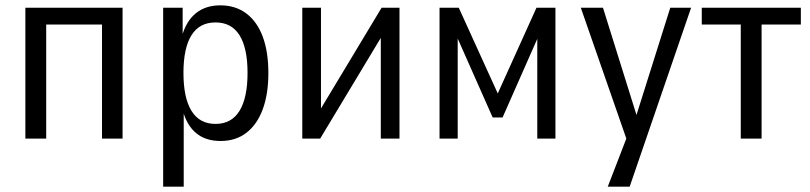

<svg xmlns="http://www.w3.org/2000/svg" viewBox="-20 -519 3033 719"><path d="M75 0V-490H439V0H362V-427H153V0Z M591 180V-490H664V-382H661Q677 -440 713.5 -469.5Q750 -499 805 -499Q862 -499 902.5 -468.5Q943 -438 964 -381.5Q985 -325 985 -245Q985 -167 964 -110Q943 -53 903 -22Q863 9 806 9Q750 9 714.5 -20.5Q679 -50 664 -107H668V180ZM787 -55Q847 -55 877 -104Q907 -153 907 -246Q907 -339 877 -387Q847 -435 787 -435Q727 -435 697 -387Q667 -339 667 -246Q667 -153 697 -104Q727 -55 787 -55Z M1112 0V-490H1182V-73H1158L1409 -490H1476V0H1406V-417H1430L1179 0Z M1626 0V-490H1698L1844 -169L1989 -490H2060V0H1992V-403H2005L1862 -79H1825L1681 -404H1694V0Z M2256 180 2337 -30V33L2155 -490H2238L2369 -71H2358L2490 -490H2568L2338 180Z M2754 0V-427H2608V-490H2979V-427H2832V0Z"/></svg>

Font: Nunito Sans 10pt Condensed
Style: Regular
Weight: 400
Width: 3
Designer: Vernon Adams
Foundry: Vernon Adams
Version: Version 3.101;gftools[0.9.27]